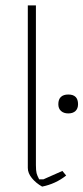

<svg xmlns="http://www.w3.org/2000/svg" viewBox="-20 -685 309 711"><path d="M83 -63V-665H113V-74Q113 -53 115.5 -43.5Q118 -34 125 -21H141L211 -52L225 -35Q186 -4 136 6Q113 -7 98 -25.5Q83 -44 83 -63ZM196 -299Q196 -317 205.5 -326Q215 -335 233 -335Q269 -335 269 -299Q269 -283 259.5 -274Q250 -265 233 -265Q216 -265 206 -274Q196 -283 196 -299Z"/></svg>

Font: Athiti ExtraLight
Style: Regular
Weight: 275
Designer: CadsonDemak Team
Foundry: CadsonDemak
Version: Version 1.033